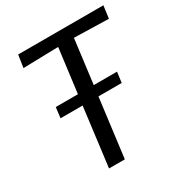

<svg xmlns="http://www.w3.org/2000/svg" viewBox="-175 -871 936 995"><g transform="rotate(-30 293.5 -373.5)"><path d="M283.9 0H189.4L233.8 -350.9H101.7L109.5 -413.8H242.2L275.9 -677.4L65.5 -672.1L76.9 -747H586.8L576.7 -672.1L370.4 -677.4L336.8 -413.8H476L467.8 -350.9H328.6Z"/></g></svg>

Font: Merriweather Sans Variable Regular
Style: Italic
Weight: 300
Italic angle: -8°
Designer: Eben Sorkin
Foundry: Eben Sorkin
Version: Version 2.001